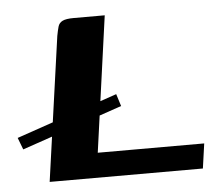

<svg xmlns="http://www.w3.org/2000/svg" viewBox="-52 -504 610 548"><g transform="rotate(-5 253.5 -230.0)"><path d="M280 -233 291 -198 2 -99 -11 -133ZM267 -460 213 -71H518L508 0H69L127 -413Q130 -429 133 -439.5Q136 -450 146 -455Q156 -460 178 -460Z"/></g></svg>

Font: Genos SemiBold
Style: Italic
Weight: 600
Italic angle: -8°
Version: Version 1.010